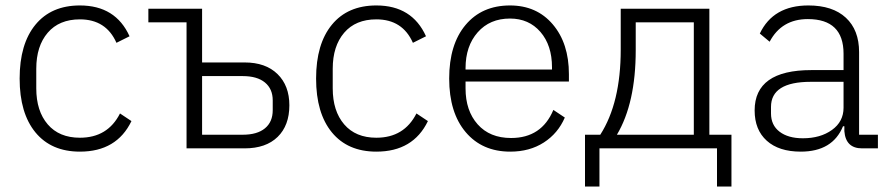

<svg xmlns="http://www.w3.org/2000/svg" viewBox="-20 -544 3263 704"><path d="M273 12Q168 12 110 -58.5Q52 -129 52 -256Q52 -383 110 -453.5Q168 -524 273 -524Q404 -524 455 -411L407 -387Q369 -473 273 -473Q197 -473 155 -424Q113 -375 113 -292V-220Q113 -137 155 -88Q197 -39 273 -39Q375 -39 420 -128L462 -100Q408 12 273 12Z M664 0V-462H524V-512H721V-315H877Q954 -315 997.5 -272.5Q1041 -230 1041 -158Q1041 -84 998 -42Q955 0 877 0ZM721 -50H870Q923 -50 951.5 -73.5Q980 -97 980 -140V-176Q980 -218 951.5 -241.5Q923 -265 870 -265H721Z M1360 12Q1255 12 1197 -58.5Q1139 -129 1139 -256Q1139 -383 1197 -453.5Q1255 -524 1360 -524Q1491 -524 1542 -411L1494 -387Q1456 -473 1360 -473Q1284 -473 1242 -424Q1200 -375 1200 -292V-220Q1200 -137 1242 -88Q1284 -39 1360 -39Q1462 -39 1507 -128L1549 -100Q1495 12 1360 12Z M1851 12Q1748 12 1687.5 -59.5Q1627 -131 1627 -256Q1627 -381 1687 -452.5Q1747 -524 1850 -524Q1948 -524 2007 -454.5Q2066 -385 2066 -272V-245H1687V-220Q1687 -138 1731.5 -88Q1776 -38 1854 -38Q1966 -38 2009 -141L2051 -113Q2026 -55 1974 -21.5Q1922 12 1851 12ZM1850 -476Q1776 -476 1731.5 -425.5Q1687 -375 1687 -294V-289H2004V-297Q2004 -378 1961.5 -427Q1919 -476 1850 -476Z M2125 140V-50H2181Q2256 -167 2256 -362V-512H2581V-50H2662V140H2609V0H2178V140ZM2242 -50H2524V-462H2311V-360Q2311 -166 2242 -50Z M3199 0H3141Q3081 0 3076 -63V-81H3071Q3033 12 2916 12Q2836 12 2791.5 -28Q2747 -68 2747 -139Q2747 -287 2955 -287H3073V-347Q3073 -474 2942 -474Q2846 -474 2802 -391L2766 -421Q2815 -524 2944 -524Q3033 -524 3081.5 -479Q3130 -434 3130 -353V-50H3199ZM2924 -37Q2988 -37 3030.5 -67.5Q3073 -98 3073 -149V-244H2953Q2807 -244 2807 -152V-128Q2807 -85 2838.5 -61Q2870 -37 2924 -37Z"/></svg>

Font: IBM Plex Sans Light
Style: Regular
Weight: 300
Designer: Mike Abbink, Paul van der Laan, Pieter van Rosmalen
Foundry: Bold Monday
Version: Version 3.0